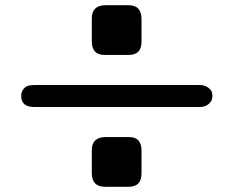

<svg xmlns="http://www.w3.org/2000/svg" viewBox="-20 -617 895 734"><path d="M61 -250Q61 -266 70.5 -277.5Q80 -289 97 -291Q105 -292 121 -292H742Q762 -292 774.5 -283Q787 -274 789.5 -266Q792 -258 792 -250Q792 -242 789 -234Q786 -226 774.5 -217Q763 -208 743 -208H111Q61 -208 61 -250ZM331 -43Q331 -93 384 -93H474Q521 -93 521 -41V46Q521 97 472 97H381Q331 97 331 45ZM331 -459V-547Q331 -597 384 -597H472Q521 -597 521 -544V-457Q521 -407 472 -407H379Q331 -407 331 -459Z"/></svg>

Font: CMU Sans Serif
Style: Bold
Weight: 700
Version: Version 0.7.0